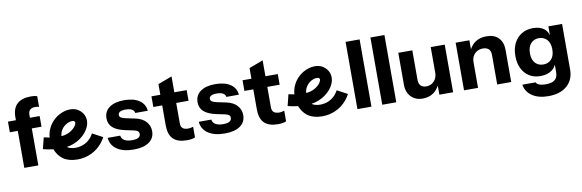

<svg xmlns="http://www.w3.org/2000/svg" viewBox="-57 -1175 5655 1866"><g transform="rotate(-10 2771.0 -241.5)"><path d="M252.3 -551.8C263.4 -562.8 280.6 -568.3 303.9 -568.3C312.5 -568.3 319.9 -567.9 326.1 -567C332.2 -566 337.4 -564.7 341.7 -562.8V-668.8C332.5 -671.9 323.1 -674.1 313.6 -675.3C304.1 -676.5 292.9 -677.1 280 -677.1C219.7 -677.1 174.3 -662.7 143.5 -633.8C112.8 -604.9 97.4 -562.2 97.4 -505.7V-474.3H19V-369.2H97.4V-4.2H235.7V-369.2H331.6V-474.3H235.7V-503.8C235.7 -524.7 241.3 -540.7 252.3 -551.8Z M803 -219.4C765.2 -148.4 707.6 -123 666 -114.3C611.1 -102.9 562.4 -115.6 546.6 -128.1C544.8 -129.6 542.9 -131.2 541.1 -132.9C552.9 -134.6 564.3 -136.8 575 -139.6C675.7 -165.6 759.6 -243.9 774.5 -325.9C784.4 -380.2 763.5 -429.9 717.2 -462.4C681 -487.9 629 -493.4 574.6 -477.8C501.4 -456.9 439.9 -402.3 410.1 -331.7C399.9 -307.6 393.4 -280.2 391.3 -251.7C372.8 -254.7 353.9 -258.6 334.7 -263.3L307 -151.5C341.6 -142.9 375.3 -136.7 407.4 -132.9C421.2 -96.2 443.4 -62.8 475.4 -37.6C510.4 -9.9 565.1 5.4 623 5.4C645.1 5.4 667.6 3.1 689.7 -1.6C782.6 -21 859.1 -79.1 904.9 -165.3L803.2 -219.4ZM516.2 -286.9C532.6 -325.7 566.3 -355.7 606.4 -367.2C617.1 -370.2 626.4 -371.3 633.6 -371.3C642.9 -371.3 648.9 -369.6 651.1 -368.1C661.6 -360.7 662.7 -355 661.2 -346.6C655.2 -313.2 607.5 -267.1 546.2 -251.3C534.5 -248.2 521.1 -246.2 506.4 -245.1C507.7 -260.1 511 -274.6 516.2 -287Z M1346.6 -235.1C1322.4 -261.8 1286.6 -280.1 1239.3 -289.9L1154.5 -307.5C1131.8 -312.3 1115.5 -318.1 1105.6 -324.5C1095.8 -331 1091 -339.7 1091 -350.8C1091 -363.7 1096.9 -373.7 1108.9 -380.7C1120.9 -387.8 1139.2 -391.3 1163.7 -391.3C1190.8 -391.3 1211.7 -387.2 1226.4 -378.9C1241.2 -370.6 1249.8 -358.5 1252.2 -342.5H1375.8C1372 -386.7 1351.8 -421.3 1314.9 -446.2C1278 -471.1 1228.6 -483.5 1166.4 -483.5C1103.8 -483.5 1054.9 -470.7 1019.8 -445.3C984.8 -419.8 967.3 -384.3 967.3 -338.8C967.3 -301.3 980.5 -270.7 1006.9 -247.1C1033.4 -223.4 1074.5 -205.8 1130.5 -194.1L1206.1 -178.4C1226.3 -174.1 1240.2 -168.7 1248 -162.3C1255.7 -155.8 1259.4 -146.8 1259.4 -135.1C1259.4 -119.7 1252.8 -107.9 1239.6 -99.6C1226.4 -91.3 1205.3 -87.1 1176.5 -87.1C1144.5 -87.1 1119.5 -92.5 1101.3 -103.3C1083.2 -114 1072.6 -129.9 1069.5 -150.7H946C949.8 -102.2 971.8 -64.1 1012.4 -36.4C1052.9 -8.8 1107.6 5.1 1176.5 5.1C1242.2 5.1 1293.2 -7.7 1329 -33.2C1364.9 -58.7 1383 -94.5 1383 -140.6C1383 -176.9 1370.8 -208.4 1346.5 -235.1Z M1782.6 -369.2V-474.3H1660.9V-631L1522.7 -579.4V-474.3H1435V-369.2H1522.7V-171C1522.7 -111.4 1537.2 -67 1566.4 -37.8C1595.6 -8.6 1640.3 6 1700.5 6C1718.3 6 1734.5 4.8 1748.9 2.3C1763.3 -0.2 1774.6 -3.6 1782.6 -7.9V-113C1774.6 -110.5 1766.6 -108.3 1758.6 -106.5C1750.6 -104.7 1742 -103.7 1732.8 -103.7C1708.3 -103.7 1690.1 -109 1678.4 -119.4C1666.8 -129.9 1660.9 -145.5 1660.9 -166.4V-369.2Z M2245.6 -235.1C2221.4 -261.8 2185.6 -280.1 2138.3 -289.9L2053.5 -307.5C2030.8 -312.3 2014.5 -318.1 2004.6 -324.5C1994.8 -331 1990 -339.7 1990 -350.8C1990 -363.7 1995.9 -373.7 2007.9 -380.7C2019.9 -387.8 2038.2 -391.3 2062.7 -391.3C2089.8 -391.3 2110.7 -387.2 2125.4 -378.9C2140.2 -370.6 2148.8 -358.5 2151.2 -342.5H2274.8C2271 -386.7 2250.8 -421.3 2213.9 -446.2C2177 -471.1 2127.6 -483.5 2065.4 -483.5C2002.8 -483.5 1953.9 -470.7 1918.8 -445.3C1883.8 -419.8 1866.3 -384.3 1866.3 -338.8C1866.3 -301.3 1879.5 -270.7 1905.9 -247.1C1932.4 -223.4 1973.5 -205.8 2029.5 -194.1L2105.1 -178.4C2125.3 -174.1 2139.2 -168.7 2147 -162.3C2154.7 -155.8 2158.4 -146.8 2158.4 -135.1C2158.4 -119.7 2151.8 -107.9 2138.6 -99.6C2125.4 -91.3 2104.3 -87.1 2075.5 -87.1C2043.5 -87.1 2018.5 -92.5 2000.3 -103.3C1982.2 -114 1971.6 -129.9 1968.5 -150.7H1845C1848.8 -102.2 1870.8 -64.1 1911.4 -36.4C1951.9 -8.8 2006.6 5.1 2075.5 5.1C2141.2 5.1 2192.2 -7.7 2228 -33.2C2263.9 -58.7 2282 -94.5 2282 -140.6C2282 -176.9 2269.8 -208.4 2245.5 -235.1Z M2681.6 -369.2V-474.3H2559.9V-631L2421.7 -579.4V-474.3H2334V-369.2H2421.7V-171C2421.7 -111.4 2436.2 -67 2465.4 -37.8C2494.6 -8.6 2539.3 6 2599.5 6C2617.3 6 2633.5 4.8 2647.9 2.3C2662.3 -0.2 2673.6 -3.6 2681.6 -7.9V-113C2673.6 -110.5 2665.6 -108.3 2657.6 -106.5C2649.6 -104.7 2641 -103.7 2631.8 -103.7C2607.3 -103.7 2589.1 -109 2577.4 -119.4C2565.8 -129.9 2559.9 -145.5 2559.9 -166.4V-369.2Z M3218 -219.4C3180.2 -148.4 3122.6 -123 3081 -114.3C3026.1 -102.9 2977.4 -115.6 2961.6 -128.1C2959.8 -129.6 2957.9 -131.2 2956.1 -132.9C2967.9 -134.6 2979.3 -136.8 2990 -139.6C3090.7 -165.6 3174.6 -243.9 3189.5 -325.9C3199.4 -380.2 3178.5 -429.9 3132.2 -462.4C3096 -487.9 3044 -493.4 2989.6 -477.8C2916.4 -456.9 2854.9 -402.3 2825.1 -331.7C2814.9 -307.6 2808.4 -280.2 2806.3 -251.7C2787.8 -254.7 2768.9 -258.6 2749.7 -263.3L2722 -151.5C2756.6 -142.9 2790.3 -136.7 2822.4 -132.9C2836.2 -96.2 2858.4 -62.8 2890.4 -37.6C2925.4 -9.9 2980.1 5.4 3038 5.4C3060.1 5.4 3082.6 3.1 3104.7 -1.6C3197.6 -21 3274.1 -79.1 3319.9 -165.3L3218.2 -219.4ZM2931.2 -286.9C2947.6 -325.7 2981.3 -355.7 3021.4 -367.2C3032.1 -370.2 3041.4 -371.3 3048.6 -371.3C3057.9 -371.3 3063.9 -369.6 3066.1 -368.1C3076.6 -360.7 3077.7 -355 3076.2 -346.6C3070.2 -313.2 3022.5 -267.1 2961.2 -251.3C2949.5 -248.2 2936.1 -246.2 2921.4 -245.1C2922.7 -260.1 2926 -274.6 2931.2 -287Z M3523.3 -4.2V-667.9H3385V-4.2Z M3768.3 -4.2V-667.9H3630V-4.2Z M4191 -474.3V-221.7C4191 -199 4186.2 -178.9 4176.7 -161.3C4167.1 -143.8 4154.4 -130.2 4138.4 -120.3C4122.4 -110.5 4104 -105.6 4083.1 -105.6C4059.7 -105.6 4041.6 -112 4028.7 -124.9C4015.8 -137.8 4009.4 -157.2 4009.4 -183V-474.3H3871V-156.3C3871 -126.2 3877.1 -99 3889.4 -74.7C3901.7 -50.4 3919.7 -31.1 3943.4 -16.6C3967 -2.2 3995.5 5.1 4028.6 5.1C4070.4 5.1 4106.1 -5.4 4135.6 -26.3C4160.2 -43.8 4178.8 -66.8 4193.7 -93.4V-4.2H4329.2V-474.3Z M4861.2 -439.8C4833.6 -468.9 4793.5 -483.5 4741.3 -483.5C4697.7 -483.5 4660.9 -473.3 4631.1 -452.7C4606.1 -435.4 4587.4 -412.2 4572.5 -385.2V-474.3H4437V-4.2H4575.3V-256.8C4575.3 -280.1 4580 -300.4 4589.6 -317.6C4599.2 -334.8 4612.4 -348.3 4629.3 -358.2C4646.2 -368 4665.4 -372.9 4686.9 -372.9C4712.1 -372.9 4731.3 -366.5 4744.5 -353.6C4757.7 -340.7 4764.3 -321.3 4764.3 -295.5V-4.2H4902.6V-322.2C4902.6 -371.4 4888.8 -410.6 4861.2 -439.8Z M5352.1 -474.3V-386C5344.4 -412.5 5331.5 -435.4 5309.2 -452.1C5281.2 -473 5245.1 -483.5 5200.9 -483.5C5157.8 -483.5 5120.2 -473.6 5087.9 -454C5055.6 -434.3 5030.6 -406.6 5012.7 -371C4994.8 -335.3 4986 -293.6 4986 -245.6C4986 -198.3 4994.5 -157.1 5011.8 -122.1C5029 -87.1 5053.1 -59.9 5084.1 -40.5C5115.1 -21.1 5151.5 -11.5 5193.3 -11.5C5237 -11.5 5273.6 -21.5 5303.1 -41.4C5324.9 -56.2 5340.1 -74.9 5349.2 -97.5V-22.6C5349.2 11.2 5339.7 36.1 5320.6 52.1C5301.6 68 5271.2 76 5229.4 76C5204.2 76 5183.3 73 5167.1 66.8C5150.8 60.7 5140.2 51.8 5135.3 40.1H5004.4C5011.8 87.4 5035.8 124.9 5076.7 152.6C5117.6 180.2 5170.6 194 5235.7 194C5313.8 194 5375.2 174.5 5420 135.5C5464.9 96.5 5487.3 43.2 5487.3 -24.4V-474.3ZM5320.7 -151.2C5300.4 -128.8 5274.1 -117.6 5241.4 -117.6C5208.2 -117.6 5181.4 -128.6 5160.8 -150.7C5140.2 -172.9 5130 -204.8 5130 -246.6C5130 -288.4 5140.3 -320.7 5160.8 -343.4C5181.4 -366.1 5207.6 -377.5 5239.6 -377.5C5272.8 -377.5 5299.7 -366.3 5320.2 -343.9C5340.8 -321.4 5351.1 -289.3 5351.1 -247.5C5351.1 -205.8 5341 -173.6 5320.7 -151.2Z"/></g></svg>

Font: Diatome Awesome Bold
Style: Regular
Weight: 400
Designer: 15.100.17
Foundry: 15.100.17
Version: Version 1.010;Fontself Maker 3.5.8